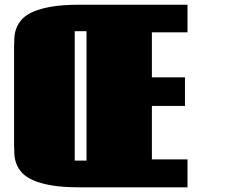

<svg xmlns="http://www.w3.org/2000/svg" viewBox="-20 -799 980 819"><path d="M317.9 0Q248.5 0 200.9 -8.1Q153.3 -16.1 122.3 -29.8Q91.3 -43.5 74.7 -61.3Q58.1 -79.1 50.3 -99.4Q42.5 -119.6 41.3 -140.6Q40 -161.6 40 -181.2V-599.1Q40 -618.2 41.3 -638.9Q42.5 -659.7 50.3 -679.7Q58.1 -699.7 74.7 -717.8Q91.3 -735.8 122.3 -749.3Q153.3 -762.7 200.9 -770.8Q248.5 -778.8 317.9 -778.8H779.8V-661.1H627.9V-469.2H769V-347.2H627.9V-119.1H779.8V0ZM298.8 -113.8H349.1V-666H298.8Z"/></svg>

Font: Coda Caption ExtraBold
Style: Regular
Weight: 800
Designer: vernon adams
Foundry: vernon adams
Version: Version 1.002